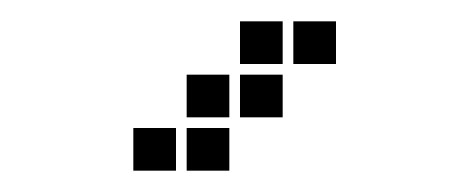

<svg xmlns="http://www.w3.org/2000/svg" viewBox="-20 -665 440 180"><path d="M105 -545V-505H145V-545ZM155 -595V-555H195V-595ZM205 -645V-605H245V-645ZM255 -645V-605H295V-645ZM205 -595V-555H245V-595ZM155 -545V-505H195V-545Z"/></svg>

Font: Nose Transport 13 Square
Style: Regular
Weight: 400
Designer: Nico Rohrbach
Foundry: Nose
Version: Version 1.400;Glyphs 3.2.3 (3260)